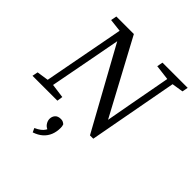

<svg xmlns="http://www.w3.org/2000/svg" viewBox="-253 -838 1271 1271"><g transform="rotate(45 382.5 -203.0)"><path d="M-9 0 -1 -40 99 -55H118L230 -40L224 0ZM71 0 196 -660H245L183 -331L120 0ZM530 -629 538 -670H774L766 -629L671 -614H652ZM585 -121 536 -67 584 -330 647 -670H696L570 10H539L209 -589L205 -597L193 -618L98 -629L106 -670H270L565 -121ZM367 112Q367 149 355 178.5Q343 208 319 229.5Q295 251 257 264L244 236Q268 225 283 213.5Q298 202 306 189Q314 176 318 163L328 187Q298 179 285 160Q272 141 272 122Q272 100 285.5 84.5Q299 69 327 69Q339 69 347 73Q355 77 362 83Q365 91 366 97.5Q367 104 367 112Z"/></g></svg>

Font: Source Serif 4
Style: Italic
Weight: 400
Italic angle: -12°
Designer: Frank Grießhammer
Foundry: Adobe Systems Incorporated
Version: Version 4.004;hotconv 1.0.116;makeotfexe 2.5.65601